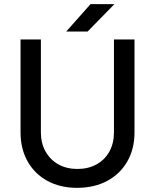

<svg xmlns="http://www.w3.org/2000/svg" viewBox="-20 -890 749 925"><path d="M351 15Q270 15 208.5 -18.5Q147 -52 113 -112.5Q79 -173 79 -252V-700H177V-252Q177 -200 199.5 -160Q222 -120 261.5 -98Q301 -76 353 -76Q405 -76 445 -98Q485 -120 507 -160Q529 -200 529 -252V-700H628V-252Q628 -173 593.5 -112.5Q559 -52 496.5 -18.5Q434 15 351 15ZM299 -738 416 -870H531L402 -738Z"/></svg>

Font: Figtree Light Medium
Style: Regular
Weight: 500
Version: Version 2.001;gftools[0.9.30]